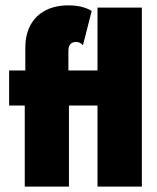

<svg xmlns="http://www.w3.org/2000/svg" viewBox="-20 -695 585 715"><path d="M72.2 0V-302.1H13.9V-432.6H74.3V-516Q74.3 -566.7 93.8 -602.1Q113.2 -637.5 149.3 -656.2Q185.4 -675 234.7 -675Q262.5 -675 284.4 -669.4Q306.2 -663.9 321.5 -654.2L288.9 -526.4Q284 -532.6 277.1 -535.8Q270.1 -538.9 262.5 -538.9Q255.6 -538.9 249 -535.8Q242.4 -532.6 238.5 -525Q234.7 -517.4 234.7 -506.2V-432.6H343.1V-666.7H508.3V0H343.1V-302.1H236.8V0Z"/></svg>

Font: Afacad Flux Black
Style: Regular
Weight: 900
Designer: Kristian Moeller
Foundry: Dicotype
Version: Version 1.100